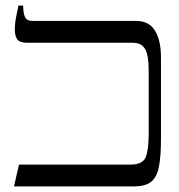

<svg xmlns="http://www.w3.org/2000/svg" viewBox="-20 -667 641 687"><path d="M30 0 48 -78H446Q490 -78 501 -104Q512 -130 512 -188V-418Q512 -468 499.5 -491Q487 -514 454 -514H78Q51 -514 42 -526Q33 -538 33 -562Q33 -582 37 -603Q41 -624 46 -647H63V-644Q63 -620 69.5 -606Q76 -592 98 -592H468Q513 -592 534.5 -557.5Q556 -523 556 -460V-170Q556 -107 548.5 -69.5Q541 -32 520 -16Q499 0 460 0Z"/></svg>

Font: Noto Serif Hebrew ExtraCondensed
Style: Regular
Weight: 400
Width: 2
Designer: Monotype Design Team
Foundry: Monotype Imaging Inc.
Version: Version 2.004; ttfautohint (v1.8.4.7-5d5b)